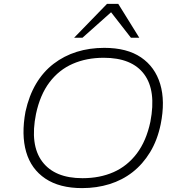

<svg xmlns="http://www.w3.org/2000/svg" viewBox="-20 -959 923 987"><path d="M402 8Q286 8 213 -41Q140 -90 114.5 -178Q89 -266 111 -385Q129 -467 165.5 -528.5Q202 -590 255.5 -631Q309 -672 374.5 -692.5Q440 -713 516 -713Q633 -713 705 -664Q777 -615 803.5 -527Q830 -439 806 -320Q789 -238 751.5 -176.5Q714 -115 661.5 -74Q609 -33 543 -12.5Q477 8 402 8ZM404 -43Q493 -43 563.5 -74Q634 -105 683 -169.5Q732 -234 753 -333Q784 -493 721 -577.5Q658 -662 513 -662Q425 -662 354 -631Q283 -600 234.5 -536Q186 -472 165 -373Q133 -214 197 -128.5Q261 -43 404 -43ZM361 -765 530 -939H588L696 -765H653L551 -896L404 -765Z"/></svg>

Font: Nunito Sans 7pt SemiExpanded ExtraLight
Style: Italic
Weight: 250
Width: 6
Italic angle: -9°
Designer: Vernon Adams
Foundry: Vernon Adams
Version: Version 3.101;gftools[0.9.27]